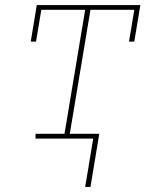

<svg xmlns="http://www.w3.org/2000/svg" viewBox="-20 -550 640 762"><path d="M318 192 350 0H121V-19H236L318 -511H144L123 -385H102L126 -530H537L513 -385H492L513 -511H339L257 -19H374L339 192Z"/></svg>

Font: Iosevka Slab ThExObl
Style: Regular
Weight: 100
Width: 7
Italic angle: -9°
Monospace: yes
Designer: Belleve Invis
Foundry: Belleve Invis
Version: Version 11.1.1; ttfautohint (v1.8.3)